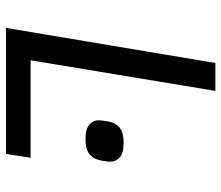

<svg xmlns="http://www.w3.org/2000/svg" viewBox="-69 -669 738 640"><g transform="rotate(90 300.0 -349.0)"><path d="M73 0 190 -698H283L181 -82H506L493 0ZM444 -265Q409 -265 395 -278Q381 -291 381 -309Q381 -315 382 -322Q383 -329 385 -341Q390 -367 406.5 -379.5Q423 -392 456 -392Q491 -392 505 -379Q519 -366 519 -348Q519 -342 518 -335Q517 -328 515 -316Q510 -291 493.5 -278Q477 -265 444 -265Z"/></g></svg>

Font: IBM Plex Mono Text
Style: Italic
Weight: 450
Italic angle: -9°
Monospace: yes
Designer: Mike Abbink, Paul van der Laan, Pieter van Rosmalen
Foundry: Bold Monday
Version: Version 2.1